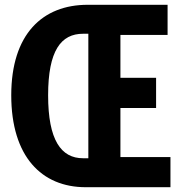

<svg xmlns="http://www.w3.org/2000/svg" viewBox="-20 -782 740 802"><path d="M27 -384C27 -128 154 0 338 0H692V-126H483V-331H632V-457H483V-636H680V-762H346C158 -762 27 -640 27 -384ZM349 -121H327C235 -121 181 -197 181 -384C181 -571 235 -641 327 -641H349Z"/></svg>

Font: Kawkab Mono
Style: Bold
Weight: 700
Monospace: yes
Designer: Abdullah Arif
Foundry: Abdullah Arif
Version: Version 1.000;PS 000.500;hotconv 1.0.88;makeotf.lib2.5.64775